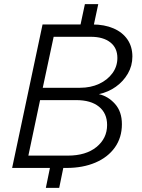

<svg xmlns="http://www.w3.org/2000/svg" viewBox="-20 -817 690 934"><path d="M368 -680 393 -797H458L433 -680ZM203 97 227 -20H292L268 97ZM461 -359Q506 -349 539.5 -311.5Q573 -274 573 -213Q573 -148 539 -100Q505 -52 444 -26Q383 0 303 0H39L187 -698H429Q488 -698 532 -679Q576 -660 600 -625Q624 -590 624 -542Q624 -497 602 -459Q580 -421 543.5 -395Q507 -369 461 -359ZM422 -638H241L188 -390H369Q421 -390 462 -409Q503 -428 527 -461Q551 -494 551 -535Q551 -584 516.5 -611Q482 -638 422 -638ZM118 -60H310Q398 -60 449.5 -102Q501 -144 501 -209Q501 -266 461.5 -298Q422 -330 351 -330H175Z"/></svg>

Font: Azeret Mono ExtraLight
Style: Italic
Weight: 250
Italic angle: -12°
Designer: Martin Vácha
Foundry: Displaay
Version: Version 1.002